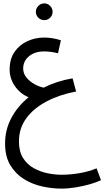

<svg xmlns="http://www.w3.org/2000/svg" viewBox="-20 -721 617 1135"><path d="M343 394Q289 394 231 381.5Q173 369 123 338.5Q73 308 41.5 256.5Q10 205 10 127Q10 46 47 -23.5Q84 -93 149 -146Q99 -167 68 -212Q37 -257 37 -310Q37 -373 66.5 -415Q96 -457 142.5 -478Q189 -499 241 -499Q289 -499 340 -483L323 -406Q281 -417 241 -417Q186 -417 151.5 -388.5Q117 -360 117 -316Q117 -286 136.5 -262.5Q156 -239 184 -223.5Q212 -208 238 -203Q316 -242 409 -258L430 -180Q333 -162 256.5 -122Q180 -82 136 -22.5Q92 37 92 115Q92 174 116 212.5Q140 251 178.5 272.5Q217 294 260.5 303Q304 312 343 312Q396 312 451 302.5Q506 293 551 274L577 344Q553 356 513.5 367.5Q474 379 429 386.5Q384 394 343 394ZM242 -602Q221 -602 206.5 -616.5Q192 -631 192 -651Q192 -671 206.5 -686Q221 -701 242 -701Q262 -701 276.5 -686Q291 -671 291 -651Q291 -631 276.5 -616.5Q262 -602 242 -602Z"/></svg>

Font: Go Noto Current
Style: Regular
Weight: 400
Designer: Monotype Design Team
Foundry: Monotype Imaging Inc.
Version: Version 2.007; ttfautohint (v1.8) -l 8 -r 50 -G 200 -x 14 -D